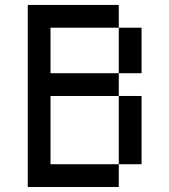

<svg xmlns="http://www.w3.org/2000/svg" viewBox="-20 -747 676 767"><path d="M90.9 -727.3V0H454.5V-90.9H181.8V-363.6H454.5V-454.5H181.8V-636.4H454.5V-727.3ZM454.5 -363.6V-90.9H545.5V-363.6ZM454.5 -636.4V-454.5H545.5V-636.4Z"/></svg>

Font: Departure Mono
Style: Regular
Weight: 400
Monospace: yes
Designer: Helena Zhang
Version: Version 1.500;Glyphs 3.3.1 (3343)